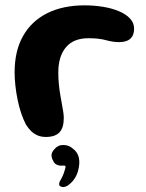

<svg xmlns="http://www.w3.org/2000/svg" viewBox="-20 -510 558 736"><path d="M156 15Q138 15 124 9Q110 3 99.2 -7.5Q88.5 -18 79.5 -32.5Q69.5 -51.5 61.2 -76Q53 -100.5 47.5 -127.5Q42 -154.5 39 -181.5Q36 -208.5 36 -232.5Q36 -315 68.5 -372.2Q101 -429.5 161.2 -459.5Q221.5 -489.5 304 -489.5Q340.5 -489.5 374.5 -484Q408.5 -478.5 435.5 -467.2Q462.5 -456 478.2 -439.2Q494 -422.5 494 -400.5Q494 -380.5 486 -369Q478 -357.5 465 -353Q452 -348.5 438 -348.5Q413 -348.5 386.2 -356Q359.5 -363.5 319 -363.5Q262 -363.5 232.8 -328.8Q203.5 -294 203.5 -232.5Q203.5 -210 205.5 -188.8Q207.5 -167.5 210.8 -148Q214 -128.5 217.2 -111.5Q220.5 -94.5 222.5 -81Q224.5 -67.5 224.5 -57.5Q224.5 -20 207.8 -2.5Q191 15 156 15ZM217.5 206.5Q207.5 204 206.8 198Q206 192 209.5 184.5Q215 176 220 165Q225 154 227.5 144.5Q230 138 231 132.8Q232 127.5 230 126Q228 124.5 224 124.8Q220 125 214.5 125Q204 125 195.5 120.2Q187 115.5 184 106.5Q177.5 96 177.5 85Q177.5 74 188.5 62Q202 45.5 223 45.8Q244 46 258.5 59Q277.5 73 282.2 94.2Q287 115.5 279.5 144Q275.5 159.5 266.8 173.2Q258 187 247.5 195Q241 201.5 233 204.8Q225 208 217.5 206.5Z"/></svg>

Font: Gluten Medium
Style: Regular
Weight: 500
Designer: Tyler Finck
Foundry: Etcetera Type Company
Version: Version 1.300